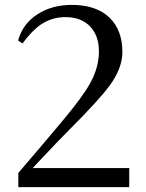

<svg xmlns="http://www.w3.org/2000/svg" viewBox="-20 -766 597 786"><path d="M55 0V-58Q89 -98 154 -174Q210 -241 234 -269Q319 -370 350 -427Q385 -491 385 -555.5Q385 -620 348.5 -658Q312 -696 248 -696Q193 -696 148 -666Q111 -641 72 -588L54 -600Q73 -669 134 -708Q193 -746 274 -746Q375 -746 429 -693Q481 -642 481 -553Q481 -487 429 -416Q388 -359 260 -231Q233 -205 125 -90Q118 -82 114 -78H509V0Z"/></svg>

Font: GenRyuMin TW M
Style: Regular
Weight: 500
Version: Version 1.501;PS 1;hotconv 16.6.51;makeotf.lib2.5.65220